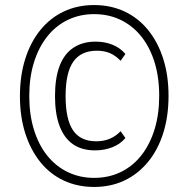

<svg xmlns="http://www.w3.org/2000/svg" viewBox="-20 -733 713 761"><path d="M353 8Q287 8 232.5 -17.5Q178 -43 139.5 -91Q101 -139 80 -205Q59 -271 59 -352Q59 -433 80 -499.5Q101 -566 140 -614Q179 -662 233 -687.5Q287 -713 353 -713Q419 -713 473.5 -687.5Q528 -662 567 -614Q606 -566 627 -500Q648 -434 648 -353Q648 -272 627 -205.5Q606 -139 566.5 -91Q527 -43 473 -17.5Q419 8 353 8ZM357 -137Q304 -137 269 -161.5Q234 -186 216 -234Q198 -282 198 -352Q198 -423 216 -471Q234 -519 270.5 -543.5Q307 -568 359 -568Q396 -568 426.5 -555.5Q457 -543 477 -519L458 -492Q438 -513 415.5 -522.5Q393 -532 364 -532Q301 -532 270.5 -488.5Q240 -445 240 -352Q240 -260 269.5 -216.5Q299 -173 361 -173Q391 -173 415 -183Q439 -193 458 -213L477 -186Q457 -162 425.5 -149.5Q394 -137 357 -137ZM353 -28Q411 -28 458.5 -51Q506 -74 540 -117Q574 -160 592.5 -220Q611 -280 611 -353Q611 -427 592.5 -486.5Q574 -546 540 -588.5Q506 -631 458.5 -654Q411 -677 353 -677Q296 -677 248.5 -654Q201 -631 167 -588Q133 -545 114.5 -485.5Q96 -426 96 -352Q96 -279 114.5 -219Q133 -159 167 -116.5Q201 -74 248.5 -51Q296 -28 353 -28Z"/></svg>

Font: Nunito Sans 10pt Condensed ExtraLight
Style: Italic
Weight: 250
Width: 3
Italic angle: -9°
Designer: Vernon Adams
Foundry: Vernon Adams
Version: Version 3.101;gftools[0.9.27]